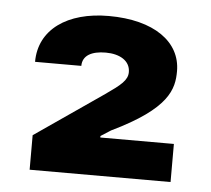

<svg xmlns="http://www.w3.org/2000/svg" viewBox="-39 -888 545 495"><g transform="rotate(5 233.5 -640.5)"><path d="M54.7 -434.1H419.4V-532.7H229V-536.6L254.9 -553.2C399.4 -622.6 411.1 -673.8 411.1 -720.2C411.1 -795.9 341.3 -846.7 223.6 -846.7C116.7 -846.7 44.4 -796.4 44.4 -712.4H164.1C164.1 -739.3 187.5 -752 224.1 -752C260.3 -752 287.6 -736.3 287.6 -707C287.6 -686 270.5 -672.4 231.9 -645.5L54.7 -523.4Z"/></g></svg>

Font: Inter ExtraBold
Style: Regular
Weight: 800
Designer: Rasmus Andersson
Foundry: rsms
Version: Version 4.001;git-9221beed3